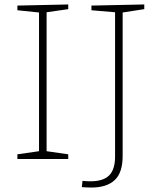

<svg xmlns="http://www.w3.org/2000/svg" viewBox="-20 -713 713 861"><path d="M286 -672 189 -658V-35L286 -21V0H58V-21L155 -35V-657L58 -667V-688L286 -693ZM390 -688 627 -693V-672L530 -657V-14Q530 62 494 95Q458 128 390 128Q379 128 368.5 127.5Q358 127 347 126L350 98Q359 99 367.5 99.5Q376 100 386 100Q443 100 469.5 73.5Q496 47 496 -11V-658L390 -667Z"/></svg>

Font: Bitter ExtraLight
Style: Regular
Weight: 200
Designer: Sol Matas, and Bitter project Authors
Foundry: Sol Matas
Version: Version 2.001